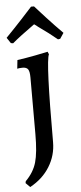

<svg xmlns="http://www.w3.org/2000/svg" viewBox="-84 -748 430 1023"><g transform="rotate(-5 131.0 -236.5)"><path d="M12 219 14 209Q57 166 72 114.5Q87 63 87 -37V-340Q87 -371 79 -383Q71 -395 49 -395Q40 -395 32 -394Q24 -393 21 -392L26 -438Q69 -444 121.5 -454Q174 -464 190 -468L196 -454Q177 -418 177 14Q177 85 140 145Q103 205 35 242ZM-1 -531 -21 -561Q21 -604 65.5 -652Q110 -700 123 -715H139Q152 -700 196.5 -651.5Q241 -603 283 -561L263 -531L251 -529Q208 -565 151 -605Q142 -613 131 -620Q51 -563 11 -529Z"/></g></svg>

Font: Alegreya Medium
Style: Regular
Weight: 500
Designer: Juan Pablo del Peral
Foundry: Huerta Tipografica
Version: Version 2.007; ttfautohint (v1.6)